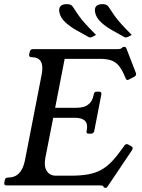

<svg xmlns="http://www.w3.org/2000/svg" viewBox="-34 -898 688 930"><path d="M604 -188.2Q613 -183 605 -170L488 4Q483.8 12 477 12Q472.5 12 469 9L466 4Q464.2 1.8 460.6 0.9Q457 0 449 0H-2Q-16 0 -13 -13L-11 -25Q-9 -38 5 -38H6Q70 -38 86.8 -121L168 -538Q184 -621 119 -621Q105 -621 107.2 -635L110 -646Q112 -660 126 -660H536Q548.2 -660 554.2 -664L560 -669Q562 -671 568 -671Q575 -671 578 -664L624 -545Q626 -540 625 -537Q624 -530.5 616 -526L593.8 -514.5Q586.5 -510.5 583.5 -510.5Q578.5 -510.5 574.5 -518.5L572.5 -523.5Q558.2 -558.8 542.6 -578.2Q527 -597.8 505 -605.4Q483 -613 449 -613H279.2L233.2 -376H338Q372 -376 392.5 -391Q413 -406 418.8 -435L420 -441Q422 -454 435 -454H446Q459 -454 457 -441L422.5 -263.5Q419.5 -250.5 406.5 -250.5H395.5Q382.5 -250.5 385.5 -263.5L386.5 -268.5Q397.5 -327.5 328.5 -327.5H223.8L185.2 -131Q178.2 -91 193 -69Q207.8 -47 236.8 -47H307.5Q356.2 -47 391.6 -53.2Q427 -59.5 455.1 -74.6Q483.2 -89.8 508.9 -117Q534.5 -144.2 564.2 -186.5L568.2 -192.5Q571.2 -197.5 576.8 -199.4Q582.2 -201.2 588 -197.5ZM604 -729 589.8 -721.2Q581 -716.8 577.2 -716.8Q574.8 -716 571.9 -717.2Q569 -718.5 566.5 -719.5Q538.8 -734.5 508.4 -751.9Q478 -769.2 454.9 -790.6Q431.8 -812 426.5 -839Q423 -857.5 431.9 -867.8Q440.8 -878 462.8 -878Q471 -878 478.5 -875.6Q486 -873.2 491.2 -866Q507.5 -841 520.6 -822.2Q533.8 -803.5 552.9 -782.4Q572 -761.2 604 -729ZM431 -729 416.8 -721.2Q408 -716.8 404.2 -716.8Q401.8 -716 398.9 -717.2Q396 -718.5 393.5 -719.5Q365.8 -734.5 335.4 -751.9Q305 -769.2 281.9 -790.6Q258.8 -812 253.5 -839Q250 -857.5 258.9 -867.8Q267.8 -878 289.8 -878Q298 -878 305.5 -875.6Q313 -873.2 318.2 -866Q334.5 -841 347.6 -822.2Q360.8 -803.5 379.9 -782.4Q399 -761.2 431 -729Z"/></svg>

Font: Young Serif Light
Style: Italic
Weight: 300
Italic angle: -10.979°
Designer: Bastien Sozeau
Foundry: NBR — Bastien Sozeau
Version: Version 5.001